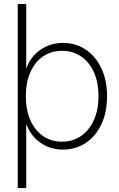

<svg xmlns="http://www.w3.org/2000/svg" viewBox="-20 -748 601 972"><path d="M298.3 9.3Q254.4 9.3 217.3 -7.1Q180.2 -23.4 153.8 -52.2Q127.4 -81.1 114.3 -117.7H112.8V204.1H69.8V-727.5H112.8V-402.8H114.3Q126.5 -439.9 152.8 -468.5Q179.2 -497.1 216.6 -513.9Q253.9 -530.8 298.3 -530.8Q363.8 -530.8 414.1 -496.8Q464.4 -462.9 493.2 -402.1Q522 -341.3 522 -260.7Q522 -180.2 493.4 -119.4Q464.8 -58.6 414.6 -24.7Q364.3 9.3 298.3 9.3ZM293.9 -30.8Q348.1 -30.8 389.6 -59.1Q431.2 -87.4 454.8 -139.2Q478.5 -190.9 478.5 -260.7Q478.5 -331.1 455.1 -382.8Q431.6 -434.6 389.9 -462.6Q348.1 -490.7 293.9 -490.7Q238.8 -490.7 197.5 -462.2Q156.2 -433.6 133.5 -381.8Q110.8 -330.1 110.8 -260.7Q110.8 -191.9 133.5 -140.1Q156.2 -88.4 197.5 -59.6Q238.8 -30.8 293.9 -30.8Z"/></svg>

Font: Inter 28pt ExtraLight
Style: Regular
Weight: 250
Designer: Rasmus Andersson
Foundry: rsms
Version: Version 4.001;git-66647c0bb